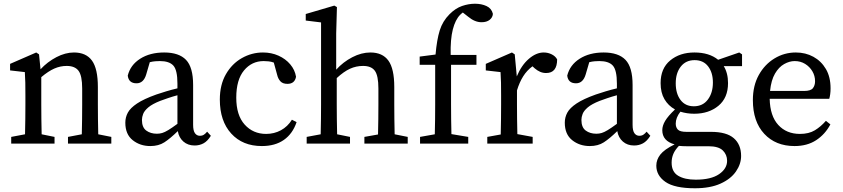

<svg xmlns="http://www.w3.org/2000/svg" viewBox="-20 -769 4516 1028"><path d="M40 0V-36L114 -50Q115 -88 115.5 -132Q116 -176 116 -210V-258Q116 -299 115.5 -326Q115 -353 113 -383L34 -392V-427L174 -488L189 -478L197 -398Q234 -438 282 -463Q330 -488 376 -488Q441 -488 472.5 -444.5Q504 -401 504 -303V-210Q504 -176 504.5 -132Q505 -88 506 -50L576 -36V0H344V-36L418 -50Q419 -87 419.5 -131.5Q420 -176 420 -210V-295Q420 -364 400.5 -390Q381 -416 337 -416Q303 -416 271 -402Q239 -388 201 -356V-210Q201 -177 201.5 -132.5Q202 -88 203 -50L272 -36V0Z M1022 10Q986 10 962 -11Q938 -32 932 -67Q891 -27 860 -7Q829 13 785 13Q730 13 690.5 -18.5Q651 -50 651 -112Q651 -141 664.5 -166Q678 -191 714 -215Q750 -239 817 -263Q840 -271 870 -280Q900 -289 930 -296V-321Q930 -394 908 -418Q886 -442 836 -442Q825 -442 811.5 -441Q798 -440 782 -436L763 -371Q749 -323 711 -323Q669 -323 664 -364Q678 -421 730.5 -454.5Q783 -488 859 -488Q938 -488 976 -448.5Q1014 -409 1014 -314V-101Q1014 -69 1024 -55.5Q1034 -42 1050 -42Q1063 -42 1072 -48Q1081 -54 1089 -64L1109 -42Q1091 -13 1069.5 -1.5Q1048 10 1022 10ZM740 -127Q740 -87 763 -70Q786 -53 820 -53Q835 -53 848.5 -57Q862 -61 881 -72.5Q900 -84 930 -106V-259Q904 -252 879 -243.5Q854 -235 838 -229Q795 -212 774 -194Q753 -176 746.5 -159Q740 -142 740 -127Z M1382 13Q1279 13 1218 -54Q1157 -121 1157 -236Q1157 -315 1189.5 -371.5Q1222 -428 1275 -458Q1328 -488 1388 -488Q1433 -488 1471 -471Q1509 -454 1534 -424.5Q1559 -395 1565 -358Q1558 -320 1519 -320Q1494 -320 1481.5 -333.5Q1469 -347 1464 -368L1446 -434Q1432 -439 1418.5 -440.5Q1405 -442 1392 -442Q1328 -442 1286.5 -392Q1245 -342 1245 -246Q1245 -152 1290 -102Q1335 -52 1405 -52Q1448 -52 1484 -71.5Q1520 -91 1543 -128L1568 -115Q1547 -53 1500 -20Q1453 13 1382 13Z M1622 0V-36L1697 -50Q1698 -88 1698.5 -132.5Q1699 -177 1699 -210V-649L1617 -659V-694L1770 -739L1784 -731L1780 -589V-396Q1817 -437 1866 -462.5Q1915 -488 1963 -488Q2028 -488 2059.5 -444.5Q2091 -401 2091 -303V-210Q2091 -176 2091.5 -132Q2092 -88 2093 -50L2163 -36V0H1931V-36L2004 -49Q2005 -87 2005.5 -131.5Q2006 -176 2006 -210V-295Q2006 -364 1987 -390Q1968 -416 1924 -416Q1887 -416 1854 -401Q1821 -386 1783 -351V-210Q1783 -177 1783.5 -132.5Q1784 -88 1785 -50L1854 -36V0Z M2229 0V-36L2308 -50Q2309 -90 2309.5 -130Q2310 -170 2310 -210V-422H2227V-466L2312 -477Q2319 -557 2334.5 -606.5Q2350 -656 2387 -693Q2419 -725 2454 -737Q2489 -749 2523 -749Q2558 -749 2585 -736.5Q2612 -724 2619 -695Q2618 -676 2602 -663Q2586 -650 2558 -650Q2522 -650 2486 -680L2458 -702Q2454 -699 2450.5 -696Q2447 -693 2444 -690Q2418 -664 2404.5 -611.5Q2391 -559 2393 -475H2531V-422H2395V-210Q2395 -170 2395.5 -130.5Q2396 -91 2397 -51L2487 -36V0Z M2589 0V-36L2661 -49Q2662 -87 2662.5 -131.5Q2663 -176 2663 -210V-258Q2663 -299 2662.5 -326Q2662 -353 2660 -383L2581 -392V-427L2721 -488L2736 -478L2747 -360Q2772 -420 2811.5 -454Q2851 -488 2891 -488Q2914 -488 2934 -478Q2954 -468 2963 -451Q2963 -378 2904 -378Q2887 -378 2872 -384.5Q2857 -391 2843 -403L2831 -414Q2801 -392 2781 -360Q2761 -328 2748 -285V-210Q2748 -177 2748.5 -133Q2749 -89 2750 -51L2832 -36V0Z M3375 10Q3339 10 3315 -11Q3291 -32 3285 -67Q3244 -27 3213 -7Q3182 13 3138 13Q3083 13 3043.5 -18.5Q3004 -50 3004 -112Q3004 -141 3017.5 -166Q3031 -191 3067 -215Q3103 -239 3170 -263Q3193 -271 3223 -280Q3253 -289 3283 -296V-321Q3283 -394 3261 -418Q3239 -442 3189 -442Q3178 -442 3164.5 -441Q3151 -440 3135 -436L3116 -371Q3102 -323 3064 -323Q3022 -323 3017 -364Q3031 -421 3083.5 -454.5Q3136 -488 3212 -488Q3291 -488 3329 -448.5Q3367 -409 3367 -314V-101Q3367 -69 3377 -55.5Q3387 -42 3403 -42Q3416 -42 3425 -48Q3434 -54 3442 -64L3462 -42Q3444 -13 3422.5 -1.5Q3401 10 3375 10ZM3093 -127Q3093 -87 3116 -70Q3139 -53 3173 -53Q3188 -53 3201.5 -57Q3215 -61 3234 -72.5Q3253 -84 3283 -106V-259Q3257 -252 3232 -243.5Q3207 -235 3191 -229Q3148 -212 3127 -194Q3106 -176 3099.5 -159Q3093 -142 3093 -127Z M3695 -200Q3743 -200 3770 -236Q3797 -272 3797 -327Q3797 -380 3771.5 -413.5Q3746 -447 3699 -447Q3652 -447 3625 -412.5Q3598 -378 3598 -323Q3598 -268 3623.5 -234Q3649 -200 3695 -200ZM3697 -160Q3658 -160 3623 -171Q3598 -139 3598 -107Q3598 -87 3609.5 -75Q3621 -63 3656 -63H3787Q3870 -63 3909 -29Q3948 5 3948 66Q3948 109 3920.5 149Q3893 189 3838 214Q3783 239 3701 239Q3592 239 3543 205Q3494 171 3494 118Q3494 86 3515.5 58.5Q3537 31 3592 4Q3526 -14 3526 -72Q3526 -96 3541.5 -122Q3557 -148 3594 -183Q3558 -203 3537.5 -238Q3517 -273 3517 -324Q3517 -403 3568.5 -445.5Q3620 -488 3698 -488Q3777 -488 3825 -449L3938 -488L3953 -478V-415H3855Q3878 -378 3878 -324Q3878 -245 3826.5 -202.5Q3775 -160 3697 -160ZM3576 102Q3576 151 3611 172Q3646 193 3705 193Q3787 193 3830 163.5Q3873 134 3873 92Q3873 59 3850 36.5Q3827 14 3773 14H3656Q3646 14 3635.5 13.5Q3625 13 3615 12Q3594 34 3585 55.5Q3576 77 3576 102Z M4235 -442Q4207 -442 4178.5 -426Q4150 -410 4129.5 -375Q4109 -340 4103 -282H4285Q4321 -282 4332.5 -297Q4344 -312 4344 -334Q4344 -363 4329.5 -387.5Q4315 -412 4290.5 -427Q4266 -442 4235 -442ZM4234 13Q4133 13 4072 -52.5Q4011 -118 4011 -233Q4011 -310 4042.5 -367Q4074 -424 4126.5 -456Q4179 -488 4241 -488Q4293 -488 4335 -465Q4377 -442 4402 -399.5Q4427 -357 4427 -296Q4427 -279 4425 -264.5Q4423 -250 4420 -240H4101Q4103 -148 4147 -100Q4191 -52 4263 -52Q4311 -52 4343 -71.5Q4375 -91 4402 -122L4426 -103Q4398 -50 4350 -18.5Q4302 13 4234 13Z"/></svg>

Font: Source Serif Pro
Style: Regular
Weight: 400
Designer: Frank Grießhammer
Foundry: Adobe Systems Incorporated
Version: Version 3.001;hotconv 1.0.111;makeotfexe 2.5.65597